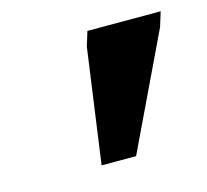

<svg xmlns="http://www.w3.org/2000/svg" viewBox="-56 -745 446 414"><g transform="rotate(-15 167.0 -538.0)"><path d="M124.5 -394.5 160 -650 170 -682.5H333.5L323.5 -650L201.5 -394.5Z"/></g></svg>

Font: Newsreader ExtraBold
Style: Italic
Weight: 800
Italic angle: -17°
Designer: Hugues Gentile
Foundry: Production Type
Version: Version 1.003